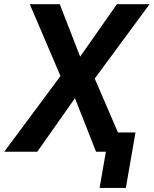

<svg xmlns="http://www.w3.org/2000/svg" viewBox="-56 -731 740 925"><path d="M231.9 -710.9 330.1 -458 507.3 -710.9H664.6L400.4 -352.5L552.2 0H406.7L305.2 -257.8L123.5 0H-35.6L235.4 -364.7L87.4 -710.9ZM596.7 -92.8 550.3 174.3H423.8L470.2 -92.8Z"/></svg>

Font: Roboto SemiBold
Style: Italic
Weight: 600
Designer: Christian Robertson
Foundry: Google
Version: Version 3.009; 2024